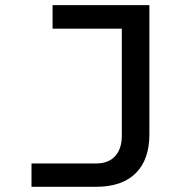

<svg xmlns="http://www.w3.org/2000/svg" viewBox="-20 -718 690 738"><path d="M101.1 0V-89.8H350.1Q397.5 -89.8 422.9 -118.2Q448.2 -146.5 448.2 -195.8V-607.9H182.1V-698.2H554.2V-201.2Q554.2 -104.5 501.7 -52.2Q449.2 0 349.1 0Z"/></svg>

Font: Azeret Mono
Style: Regular
Weight: 400
Designer: Martin Vácha
Foundry: Displaay
Version: Version 1.002